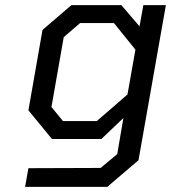

<svg xmlns="http://www.w3.org/2000/svg" viewBox="-20 -543 668 750"><path d="M78 187 91 114 373 113 438 59 462 -82 376 0H183L91 -112L146 -426L259 -523H454L525 -440L540 -523H628L521 83L399 187ZM358 -70 478 -174 509 -349 425 -453H293L229 -398L181 -125L226 -70Z"/></svg>

Font: Tomorrow
Style: Italic
Weight: 400
Italic angle: -10°
Designer: Tony de Marco, Monica Rizzolli
Foundry: Just in Type
Version: Version 2.002